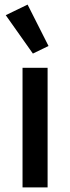

<svg xmlns="http://www.w3.org/2000/svg" viewBox="-20 -815 305 835"><path d="M78 0V-520H187V0ZM5 -749 100 -795 191 -615 123 -582Z"/></svg>

Font: IBM Plex Sans Arabic Medm
Style: Regular
Weight: 500
Designer: Mike Abbink, Paul van der Laan, Pieter van Rosmalen, Wael Morcos, Khajak Apelian
Foundry: Bold Monday
Version: Version 1.005